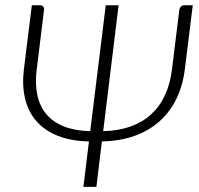

<svg xmlns="http://www.w3.org/2000/svg" viewBox="-20 -728 775 748"><path d="M136.5 -707.5Q145 -707.5 148.8 -702Q152.5 -696.5 151.5 -689L123 -457.5Q116 -401.5 125.5 -357.5Q135 -313.5 161 -282.8Q187 -252 229.5 -235.2Q272 -218.5 331.5 -217L392 -707.5H442L382 -217Q442 -218.5 488.8 -235.2Q535.5 -252 569 -282.8Q602.5 -313.5 622.8 -357.5Q643 -401.5 650 -457.5L678.5 -689Q679.5 -696.5 684.5 -702Q689.5 -707.5 698 -707.5H731L700 -457.5Q692 -393.5 667 -342.5Q642 -291.5 601 -255Q560 -218.5 503.8 -198.5Q447.5 -178.5 377 -177L355.5 0H305L326.5 -177Q256.5 -178.5 205.5 -198.8Q154.5 -219 122.5 -255.2Q90.5 -291.5 78 -342.8Q65.5 -394 73 -457.5L104 -707.5Z"/></svg>

Font: Lato Light
Style: Italic
Weight: 300
Italic angle: -7°
Designer: Lukasz Dziedzic
Foundry: tyPoland Lukasz Dziedzic
Version: Version 2.007; 2014-02-27